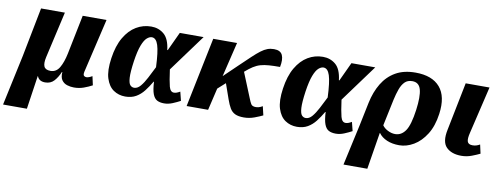

<svg xmlns="http://www.w3.org/2000/svg" viewBox="-114 -886 3801 1453"><g transform="rotate(10 1786.5 -160.0)"><path d="M-51 230 32 -157 106 -536H289L208 -180Q197 -131 208 -107Q219 -83 258 -83Q302 -83 326.5 -125Q351 -167 365 -235L426 -536H609L512 -122Q507 -98 514.5 -90.5Q522 -83 533 -83Q551 -83 578 -99L593 -31Q563 -15 528.5 -2.5Q494 10 454 10Q427 10 401.5 2Q376 -6 360.5 -27.5Q345 -49 348 -90H345Q327 -47 301 -18.5Q275 10 233 10Q186 10 172 -27H170L132 230Z M848 10Q797 10 757.5 -17Q718 -44 699.5 -102.5Q681 -161 695 -257Q709 -355 746.5 -419Q784 -483 837 -514.5Q890 -546 952 -546Q1009 -546 1050 -511.5Q1091 -477 1101 -392H1105L1172 -536H1355L1146 -251Q1158 -162 1168.5 -122.5Q1179 -83 1206 -83Q1216 -83 1226.5 -86.5Q1237 -90 1253 -99L1270 -31Q1244 -17 1211.5 -3.5Q1179 10 1147 10Q1114 10 1092.5 -1.5Q1071 -13 1059 -45Q1047 -77 1044 -138H1041Q1017 -97 991 -63.5Q965 -30 930.5 -10Q896 10 848 10ZM903 -67Q929 -67 951.5 -93.5Q974 -120 995.5 -161.5Q1017 -203 1040 -249Q1035 -367 1019 -417Q1003 -467 970 -467Q952 -467 932.5 -450Q913 -433 896 -389Q879 -345 867 -264Q855 -179 857.5 -137Q860 -95 872.5 -81Q885 -67 903 -67Z M1319 0 1429 -536H1612L1548 -270L1653 -371Q1702 -418 1736.5 -450.5Q1771 -483 1797 -502.5Q1823 -522 1846 -530.5Q1869 -539 1896 -539Q1946 -539 1961 -506Q1976 -473 1964 -414Q1915 -414 1879.5 -411.5Q1844 -409 1815.5 -401Q1787 -393 1760.5 -376Q1734 -359 1702 -331V-330L1779 -141Q1789 -115 1798.5 -99Q1808 -83 1835 -83Q1847 -83 1859.5 -86.5Q1872 -90 1887 -99L1903 -31Q1879 -19 1840 -4.5Q1801 10 1759 10Q1717 10 1692 -2Q1667 -14 1652 -39.5Q1637 -65 1623 -105L1582 -222L1524 -170L1484 0Z M2167 10Q2116 10 2076.5 -17Q2037 -44 2018.5 -102.5Q2000 -161 2014 -257Q2028 -355 2065.5 -419Q2103 -483 2156 -514.5Q2209 -546 2271 -546Q2328 -546 2369 -511.5Q2410 -477 2420 -392H2424L2491 -536H2674L2465 -251Q2477 -162 2487.5 -122.5Q2498 -83 2525 -83Q2535 -83 2545.5 -86.5Q2556 -90 2572 -99L2589 -31Q2563 -17 2530.5 -3.5Q2498 10 2466 10Q2433 10 2411.5 -1.5Q2390 -13 2378 -45Q2366 -77 2363 -138H2360Q2336 -97 2310 -63.5Q2284 -30 2249.5 -10Q2215 10 2167 10ZM2222 -67Q2248 -67 2270.5 -93.5Q2293 -120 2314.5 -161.5Q2336 -203 2359 -249Q2354 -367 2338 -417Q2322 -467 2289 -467Q2271 -467 2251.5 -450Q2232 -433 2215 -389Q2198 -345 2186 -264Q2174 -179 2176.5 -137Q2179 -95 2191.5 -81Q2204 -67 2222 -67Z M2671 -263Q2689 -349 2728 -413.5Q2767 -478 2829.5 -514Q2892 -550 2982 -550Q3110 -550 3170.5 -479.5Q3231 -409 3212 -273Q3199 -178 3159 -114.5Q3119 -51 3064.5 -19Q3010 13 2954 13Q2900 13 2859 -4.5Q2818 -22 2796 -53H2794L2748 230H2565L2634 -84ZM2909 -65Q2957 -65 2988 -110Q3019 -155 3035 -273Q3049 -377 3035 -429.5Q3021 -482 2969 -482Q2933 -482 2911.5 -460.5Q2890 -439 2876.5 -402Q2863 -365 2853 -319L2810 -115Q2824 -94 2852.5 -79.5Q2881 -65 2909 -65Z M3431 10Q3355 10 3315 -30.5Q3275 -71 3295 -166L3369 -536H3552L3466 -173Q3454 -125 3461.5 -104Q3469 -83 3501 -83Q3518 -83 3531.5 -87.5Q3545 -92 3557 -99L3572 -31Q3548 -19 3510 -4.5Q3472 10 3431 10Z"/></g></svg>

Font: Noto Serif ExtraBold
Style: Italic
Weight: 800
Italic angle: -12°
Designer: Monotype Design Team
Foundry: Monotype Imaging Inc.
Version: Version 2.013